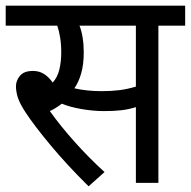

<svg xmlns="http://www.w3.org/2000/svg" viewBox="-20 -642 670 674"><path d="M536 -552V0H457V-266Q432 -258 406 -255Q380 -252 346 -252Q308 -252 267 -259Q226 -266 197 -278Q178 -263 155 -252Q192 -200 242.5 -143.5Q293 -87 347 -38L291 12Q216 -62 158.5 -131Q101 -200 70 -247Q49 -279 42.5 -300Q36 -321 36 -339Q36 -359 50 -376Q64 -393 96 -393Q118 -393 135 -382Q152 -371 165 -352Q182 -371 188.5 -398.5Q195 -426 195 -458Q195 -487 191 -511Q187 -535 181 -552H0V-622H630V-552ZM336 -322Q371 -322 399 -325.5Q427 -329 457 -338V-552H259Q266 -535 270 -510.5Q274 -486 274 -458Q274 -416 265 -384.5Q256 -353 241 -332Q263 -327 287 -324.5Q311 -322 336 -322Z"/></svg>

Font: Noto Sans SemiCondensed
Style: Regular
Weight: 400
Width: 4
Designer: Monotype Design Team
Foundry: Monotype Imaging Inc.
Version: Version 2.013; ttfautohint (v1.8.4.7-5d5b)